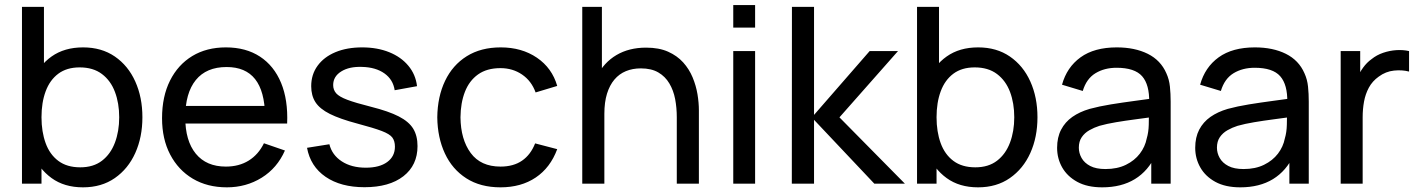

<svg xmlns="http://www.w3.org/2000/svg" viewBox="-20 -748 5784 782"><path d="M318 15Q242 15 190 -22.8Q138 -60.5 111.2 -125.2Q84.5 -190 84.5 -270.5Q84.5 -352 111.2 -416.5Q138 -481 190.2 -518Q242.5 -555 318.5 -555Q393.5 -555 447.8 -517.8Q502 -480.5 531 -416Q560 -351.5 560 -270.5Q560 -189.5 531 -125Q502 -60.5 447.8 -22.8Q393.5 15 318 15ZM69.5 0V-720H159V-397.5H149V0ZM307 -66.5Q360.5 -66.5 395.5 -93.5Q430.5 -120.5 448 -166.8Q465.5 -213 465.5 -270.5Q465.5 -327.5 448.2 -373.5Q431 -419.5 395.2 -446.5Q359.5 -473.5 304.5 -473.5Q252 -473.5 217.5 -447.8Q183 -422 166 -376.2Q149 -330.5 149 -270.5Q149 -211.5 165.8 -165.2Q182.5 -119 217.5 -92.8Q252.5 -66.5 307 -66.5Z M904 15Q824.5 15 765.2 -20.2Q706 -55.5 673 -118.8Q640 -182 640 -266.5Q640 -355 672.5 -419.8Q705 -484.5 763.2 -519.8Q821.5 -555 900 -555Q981.5 -555 1038.8 -517.5Q1096 -480 1124.8 -410.5Q1153.5 -341 1149.5 -245H1059.5V-277Q1058 -376.5 1019 -425.8Q980 -475 903 -475Q820.5 -475 777.5 -422Q734.5 -369 734.5 -270Q734.5 -174.5 777.5 -122Q820.5 -69.5 900 -69.5Q953.5 -69.5 993 -94Q1032.5 -118.5 1055 -164.5L1140.5 -135Q1109 -63.5 1045.8 -24.2Q982.5 15 904 15ZM704.5 -245V-316.5H1103.5V-245Z M1464.5 14.5Q1368 14.5 1306.2 -27.8Q1244.5 -70 1230.5 -146L1321.5 -160.5Q1332.5 -116.5 1372 -90.8Q1411.5 -65 1470 -65Q1525.5 -65 1557 -88Q1588.5 -111 1588.5 -150.5Q1588.5 -173.5 1578 -187.8Q1567.5 -202 1534.8 -214.5Q1502 -227 1436 -244.5Q1364.5 -263.5 1323.5 -284Q1282.5 -304.5 1265 -331.5Q1247.5 -358.5 1247.5 -397Q1247.5 -444.5 1273.5 -480.2Q1299.5 -516 1346.2 -535.5Q1393 -555 1455 -555Q1516.5 -555 1565 -535.5Q1613.5 -516 1643.2 -480.2Q1673 -444.5 1678.5 -397L1587.5 -380.5Q1581 -424 1545.8 -449Q1510.5 -474 1455 -475.5Q1402.5 -477.5 1369.8 -457Q1337 -436.5 1337 -401.5Q1337 -382 1349.2 -368Q1361.5 -354 1394.8 -341.5Q1428 -329 1491.5 -313Q1563 -295 1604.2 -273.8Q1645.5 -252.5 1663 -223.8Q1680.5 -195 1680.5 -153Q1680.5 -75 1623 -30.2Q1565.5 14.5 1464.5 14.5Z M2018.5 15Q1936.5 15 1879.2 -21.8Q1822 -58.5 1792 -123Q1762 -187.5 1761 -270Q1762 -354.5 1792.8 -418.8Q1823.5 -483 1881 -519Q1938.5 -555 2019.5 -555Q2105 -555 2166.8 -513Q2228.5 -471 2249.5 -398L2161.5 -371.5Q2144.5 -418.5 2106.2 -444.5Q2068 -470.5 2018.5 -470.5Q1963 -470.5 1927 -444.8Q1891 -419 1873.5 -373.8Q1856 -328.5 1855.5 -270Q1856.5 -180 1897.2 -124.8Q1938 -69.5 2018.5 -69.5Q2071.5 -69.5 2106.5 -93.8Q2141.5 -118 2159.5 -164L2249.5 -140.5Q2221.5 -65 2162 -25Q2102.5 15 2018.5 15Z M2736.5 0V-270.5Q2736.5 -309 2729.8 -344.5Q2723 -380 2706.2 -408.2Q2689.5 -436.5 2661.2 -453Q2633 -469.5 2590 -469.5Q2556.5 -469.5 2529.2 -458.2Q2502 -447 2482.5 -424Q2463 -401 2452.2 -366.2Q2441.5 -331.5 2441.5 -284.5L2383 -302.5Q2383 -381 2411.2 -437.2Q2439.5 -493.5 2490.8 -523.8Q2542 -554 2611.5 -554Q2664 -554 2701 -537.5Q2738 -521 2762.5 -493.8Q2787 -466.5 2801 -432.8Q2815 -399 2820.8 -364.2Q2826.5 -329.5 2826.5 -298.5V0ZM2351.5 0V-720H2431.5V-322.5H2441.5V0Z M2966.5 -635.5V-727.5H3055.5V-635.5ZM2966.5 0V-540H3055.5V0Z M3205 0 3205.5 -720H3295.5V-280L3522 -540H3637.5L3399 -270L3665.5 0H3541L3295.5 -260V0Z M3963.5 15Q3887.5 15 3835.5 -22.8Q3783.5 -60.5 3756.8 -125.2Q3730 -190 3730 -270.5Q3730 -352 3756.8 -416.5Q3783.5 -481 3835.8 -518Q3888 -555 3964 -555Q4039 -555 4093.2 -517.8Q4147.5 -480.5 4176.5 -416Q4205.5 -351.5 4205.5 -270.5Q4205.5 -189.5 4176.5 -125Q4147.5 -60.5 4093.2 -22.8Q4039 15 3963.5 15ZM3715 0V-720H3804.5V-397.5H3794.5V0ZM3952.5 -66.5Q4006 -66.5 4041 -93.5Q4076 -120.5 4093.5 -166.8Q4111 -213 4111 -270.5Q4111 -327.5 4093.8 -373.5Q4076.5 -419.5 4040.8 -446.5Q4005 -473.5 3950 -473.5Q3897.5 -473.5 3863 -447.8Q3828.5 -422 3811.5 -376.2Q3794.5 -330.5 3794.5 -270.5Q3794.5 -211.5 3811.2 -165.2Q3828 -119 3863 -92.8Q3898 -66.5 3952.5 -66.5Z M4469 15Q4408.5 15 4367.8 -7.2Q4327 -29.5 4306.2 -66Q4285.5 -102.5 4285.5 -146Q4285.5 -188.5 4301.8 -219.8Q4318 -251 4347.5 -271.8Q4377 -292.5 4418 -304.5Q4456.5 -315 4504.2 -322.8Q4552 -330.5 4601 -337Q4650 -343.5 4692.5 -349.5L4660.5 -331Q4662 -403 4631.8 -437.5Q4601.5 -472 4527.5 -472Q4478.5 -472 4441.8 -449.8Q4405 -427.5 4390 -377.5L4305.5 -403Q4325 -474 4381 -514.5Q4437 -555 4528.5 -555Q4602 -555 4654.8 -528.8Q4707.5 -502.5 4730.5 -449.5Q4742 -424.5 4745 -395.2Q4748 -366 4748 -334V0H4669V-129.5L4687.5 -117.5Q4657 -52 4602.2 -18.5Q4547.5 15 4469 15ZM4482.5 -59.5Q4530.5 -59.5 4565.8 -76.8Q4601 -94 4622.5 -122.2Q4644 -150.5 4650.5 -184Q4658 -209 4658.8 -239.8Q4659.5 -270.5 4659.5 -287L4690.5 -273.5Q4647 -267.5 4605 -262Q4563 -256.5 4525.5 -250.2Q4488 -244 4458 -235.5Q4436 -228.5 4416.8 -217.5Q4397.5 -206.5 4385.8 -189.2Q4374 -172 4374 -146.5Q4374 -124.5 4385.2 -104.5Q4396.5 -84.5 4420.2 -72Q4444 -59.5 4482.5 -59.5Z M5031.5 15Q4971 15 4930.2 -7.2Q4889.5 -29.5 4868.8 -66Q4848 -102.5 4848 -146Q4848 -188.5 4864.2 -219.8Q4880.5 -251 4910 -271.8Q4939.5 -292.5 4980.5 -304.5Q5019 -315 5066.8 -322.8Q5114.5 -330.5 5163.5 -337Q5212.5 -343.5 5255 -349.5L5223 -331Q5224.5 -403 5194.2 -437.5Q5164 -472 5090 -472Q5041 -472 5004.2 -449.8Q4967.5 -427.5 4952.5 -377.5L4868 -403Q4887.5 -474 4943.5 -514.5Q4999.5 -555 5091 -555Q5164.5 -555 5217.2 -528.8Q5270 -502.5 5293 -449.5Q5304.5 -424.5 5307.5 -395.2Q5310.5 -366 5310.5 -334V0H5231.5V-129.5L5250 -117.5Q5219.5 -52 5164.8 -18.5Q5110 15 5031.5 15ZM5045 -59.5Q5093 -59.5 5128.2 -76.8Q5163.5 -94 5185 -122.2Q5206.5 -150.5 5213 -184Q5220.5 -209 5221.2 -239.8Q5222 -270.5 5222 -287L5253 -273.5Q5209.5 -267.5 5167.5 -262Q5125.5 -256.5 5088 -250.2Q5050.5 -244 5020.5 -235.5Q4998.5 -228.5 4979.2 -217.5Q4960 -206.5 4948.2 -189.2Q4936.5 -172 4936.5 -146.5Q4936.5 -124.5 4947.8 -104.5Q4959 -84.5 4982.8 -72Q5006.5 -59.5 5045 -59.5Z M5440.5 0V-540H5520V-409.5L5507 -426.5Q5516.5 -451.5 5531.8 -472.5Q5547 -493.5 5566 -507Q5587 -524 5613.5 -533Q5640 -542 5667.5 -543.8Q5695 -545.5 5719 -540V-456.5Q5691 -464 5657.5 -460.5Q5624 -457 5595.5 -436Q5569.5 -417.5 5555.2 -391Q5541 -364.5 5535.5 -333.8Q5530 -303 5530 -271V0Z"/></svg>

Font: Manrope ExtraLight Medium
Style: Regular
Weight: 500
Version: Version 4.504